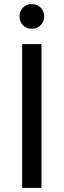

<svg xmlns="http://www.w3.org/2000/svg" viewBox="-20 -915 310 935"><path d="M88 -700H182V0H88ZM135 -775Q109 -775 92 -792Q75 -809 75 -835Q75 -861 92 -878Q109 -895 135 -895Q161 -895 178 -878Q195 -861 195 -835Q195 -809 178 -792Q161 -775 135 -775Z"/></svg>

Font: PT Root UI Web Medium
Style: Regular
Weight: 500
Designer: Vitaly Kuzmin
Foundry: ParaType Ltd.
Version: Version 1.001W